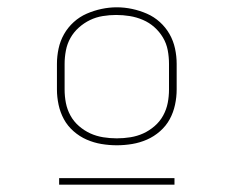

<svg xmlns="http://www.w3.org/2000/svg" viewBox="-20 -715 640 526"><path d="M300 -317Q279 -317 258 -320.5Q237 -324 217.5 -332.5Q198 -341 181.5 -355.5Q165 -370 155 -388.5Q145 -407 140.5 -428Q136 -449 136 -470V-540Q136 -561 140.5 -582Q145 -603 155.5 -621.5Q166 -640 182 -654.5Q198 -669 217.5 -677.5Q237 -686 258 -690.5Q279 -695 300 -695Q321 -695 342 -690.5Q363 -686 382.5 -677.5Q402 -669 418 -654.5Q434 -640 444.5 -621.5Q455 -603 459.5 -582Q464 -561 464 -540V-470Q464 -449 459.5 -428Q455 -407 445 -388.5Q435 -370 418.5 -355.5Q402 -341 382.5 -332.5Q363 -324 342 -320.5Q321 -317 300 -317ZM300 -336Q319 -336 337.5 -339Q356 -342 372.5 -349.5Q389 -357 403.5 -369.5Q418 -382 427 -398.5Q436 -415 439.5 -433Q443 -451 443 -470V-540Q443 -559 439.5 -577.5Q436 -596 426.5 -612Q417 -628 403 -640.5Q389 -653 371.5 -660.5Q354 -668 335.5 -671Q317 -674 298 -674Q280 -674 261.5 -671Q243 -668 226.5 -660Q210 -652 196 -639.5Q182 -627 173 -611Q164 -595 160.5 -576.5Q157 -558 157 -540V-470Q157 -451 160.5 -433Q164 -415 173 -398.5Q182 -382 196.5 -369.5Q211 -357 227.5 -349.5Q244 -342 262.5 -339Q281 -336 300 -336ZM142 -209V-227H458V-209Z"/></svg>

Font: Zed Sans Thin Extended
Style: Regular
Weight: 100
Width: 7
Designer: Belleve Invis
Foundry: Belleve Invis
Version: Version 1.0.0; ttfautohint (v1.8.4)